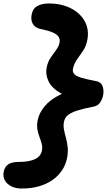

<svg xmlns="http://www.w3.org/2000/svg" viewBox="-62 -834 627 1117"><path d="M64.6 262.8Q28.6 262.8 3.2 249.7Q-22.2 236.6 -34.1 214.7Q-46 192.8 -40.6 165.6Q-34.6 135.8 -13.8 121.9Q7 108 47 108Q76.6 108 99.6 104.2Q122.6 100.4 139.8 92.7Q157 85 167.5 72.6Q178 60.2 181.6 43.2Q185.8 21.6 180.7 2.5Q175.6 -16.6 167.7 -36.8Q159.8 -57 155.6 -80.9Q151.4 -104.8 157.4 -136.2Q166 -177 197.4 -215.4Q228.8 -253.8 287.3 -282.8Q345.8 -311.8 434 -322L421.2 -257.6Q335.4 -265.6 286.4 -294.6Q237.4 -323.6 219.5 -363Q201.6 -402.4 209.4 -440.4Q215.8 -473.4 232 -497.6Q248.2 -521.8 264 -542.6Q279.8 -563.4 284.2 -585Q288 -604 280 -618.4Q272 -632.8 247 -644.2Q222 -655.6 173.6 -665.4Q141.8 -672 128.8 -695.2Q115.8 -718.4 122.4 -750.6Q129.2 -784.8 155.5 -799.3Q181.8 -813.8 223.4 -813.8Q278.4 -813.8 322.9 -797.6Q367.4 -781.4 398.2 -752.6Q429 -723.8 442 -685.2Q455 -646.6 446 -601Q439 -565.2 421.5 -539.2Q404 -513.2 386.6 -489Q369.2 -464.8 362.6 -434.4Q358.8 -416 369.6 -403.5Q380.4 -391 411.1 -381.7Q441.8 -372.4 498.4 -361.8Q526.2 -356.6 534.9 -331.7Q543.6 -306.8 537.6 -278.8Q534 -259.2 521.5 -239.3Q509 -219.4 486.4 -214.6Q425 -202.8 388 -190.9Q351 -179 332.8 -164Q314.6 -149 310 -124.4Q305.8 -102.8 310.2 -80.3Q314.6 -57.8 321.4 -33Q328.2 -8.2 331.5 21Q334.8 50.2 328.4 84.2Q320.4 125 298.1 158Q275.8 191 241.6 214.4Q207.4 237.8 163 250.3Q118.6 262.8 64.6 262.8Z"/></svg>

Font: Shantell Sans Light
Style: Italic
Weight: 300
Italic angle: -11°
Designer: Stephen Nixon, Anya Danilova, Shantell Martin
Foundry: Arrow Type
Version: Version 1.008;[ac192a2d6]